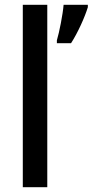

<svg xmlns="http://www.w3.org/2000/svg" viewBox="-20 -780 386 800"><path d="M177 0V-760H75V0ZM346 -750V-760H245C242 -721 227 -645 217 -612V-600H276C304 -643 334 -710 346 -750Z"/></svg>

Font: Noto Sans Myanmar UI SemiCondensed Medium
Style: Regular
Weight: 500
Width: 4
Designer: Monotype Design Team
Foundry: Monotype Imaging Inc.
Version: Version 2.103